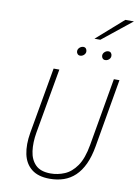

<svg xmlns="http://www.w3.org/2000/svg" viewBox="-114 -1167 896 1252"><g transform="rotate(10 334.0 -541.0)"><path d="M305 12Q228.5 12 184.8 -22.8Q141 -57.5 128 -119.2Q115 -181 129 -262L206 -700H244L168 -269Q156.5 -202 164 -146Q171.5 -90 205 -56.5Q238.5 -23 305 -23Q352 -23 397 -41.8Q442 -60.5 476.5 -109.8Q511 -159 527 -251L605 -700H642L564 -249Q552 -179 528.8 -129.2Q505.5 -79.5 472.5 -48.2Q439.5 -17 397.5 -2.5Q355.5 12 305 12ZM527 -813Q516.5 -813 509.8 -820.5Q503 -828 503 -839Q503 -852.5 514.2 -862.8Q525.5 -873 539 -873Q550.5 -873 556.8 -865.2Q563 -857.5 563 -846Q563 -837 558 -829.5Q553 -822 544.8 -817.5Q536.5 -813 527 -813ZM361 -813Q350.5 -813 343.8 -820.5Q337 -828 337 -839Q337 -848 342.2 -855.8Q347.5 -863.5 355.8 -868.2Q364 -873 373 -873Q384.5 -873 390.8 -865.2Q397 -857.5 397 -846Q397 -833.5 386.2 -823.2Q375.5 -813 361 -813ZM434.5 -938 611.5 -1094H668.5L473.5 -938Z"/></g></svg>

Font: Overpass Thin
Style: Italic
Weight: 250
Italic angle: -10°
Designer: Delve Withrington, Dave Bailey, Thomas Jockin
Foundry: Delve Fonts LLC
Version: Version 4.000